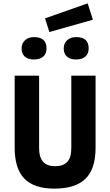

<svg xmlns="http://www.w3.org/2000/svg" viewBox="-20 -1104 654 1139"><path d="M403 -226V-655H547V-228Q547 -101 486.5 -43Q426 15 303 15Q182 15 124.5 -44.5Q67 -104 67 -228V-655H212V-226Q212 -170 236 -144Q260 -118 307 -118Q354 -118 378.5 -143Q403 -168 403 -226ZM273 -914 247 -995 500 -1084 531 -987ZM181 -751Q147 -751 127.5 -768Q108 -785 108 -817Q108 -846 128 -865Q148 -884 182 -884Q256 -884 256 -817Q256 -785 236 -768Q216 -751 181 -751ZM431 -751Q397 -751 377.5 -768Q358 -785 358 -817Q358 -846 378 -865Q398 -884 432 -884Q506 -884 506 -817Q506 -785 486 -768Q466 -751 431 -751Z"/></svg>

Font: Intel One Mono Light
Style: Regular
Weight: 300
Monospace: yes
Designer: Fred Shallcrass
Foundry: Frere-Jones Type LLC
Version: Version 1.004